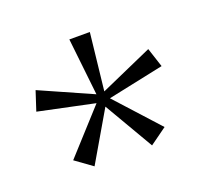

<svg xmlns="http://www.w3.org/2000/svg" viewBox="-67 -816 484 458"><g transform="rotate(-20 175.0 -587.5)"><path d="M59 -466 158 -575 16 -605 32 -654 165 -595 149 -740H201L185 -595L318 -654L334 -605L192 -575L291 -466L248 -435L175 -560L102 -435Z"/></g></svg>

Font: Spectral Light
Style: Regular
Weight: 300
Designer: Jean-Baptiste Levee
Foundry: Production Type
Version: Version 2.001